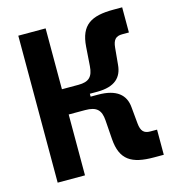

<svg xmlns="http://www.w3.org/2000/svg" viewBox="-105 -784 796 875"><g transform="rotate(-15 293.0 -347.0)"><path d="M60.1 0H189V-287.1H266.6C320.8 -287.1 340.8 -267.1 344.2 -217.8L350.6 -127.9C357.9 -27.8 408.7 2.4 514.2 2.4H560.1V-116.2H528.3C498.5 -116.2 484.9 -129.9 481.4 -167L474.1 -245.1C469.2 -303.7 429.7 -339.8 341.3 -339.8H306.6V-353.5H341.3C425.8 -353.5 460 -390.1 464.8 -448.2L472.2 -526.4C475.6 -563.5 489.3 -577.1 519 -577.1H550.8V-695.8H509.3C403.8 -695.8 353 -665.5 345.7 -565.4L339.4 -475.6C335.9 -425.3 316.4 -406.2 266.6 -406.2H189V-693.4H60.1Z"/></g></svg>

Font: Cascadia Mono NF
Style: Bold
Weight: 700
Monospace: yes
Designer: Aaron Bell
Foundry: Saja Typeworks
Version: Version 2404.023